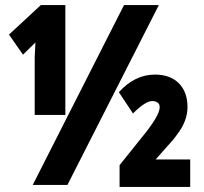

<svg xmlns="http://www.w3.org/2000/svg" viewBox="-20 -734 810 762"><path d="M239.3 -277.8H117.7V-506.8L120.6 -565.4L71.3 -517.1L15.6 -596.7L142.1 -713.9H239.3ZM247.6 0H109.9L472.2 -713.9H610.4ZM594.7 -438Q655.3 -438 689.7 -403.6Q724.1 -369.1 724.1 -309.1Q724.1 -255.9 686.5 -205.1Q672.4 -185.5 665.3 -177.2Q658.2 -168.9 647.9 -157.7Q637.7 -146.5 637 -145.5Q636.2 -144.5 634.8 -143.1Q633.3 -141.6 632.3 -140.1L597.7 -101.1H734.9V7.8H454.6V-78.6L543.5 -189.5Q613.8 -274.9 613.8 -308.6Q613.8 -321.8 604.7 -327.4Q595.7 -333 585 -333Q556.6 -333 507.8 -283.7L451.7 -368.2Q515.1 -438 594.7 -438Z"/></svg>

Font: Open Sans Hebrew Condensed Extra Bold
Style: Regular
Weight: 800
Width: 3
Foundry: Ascender Corporation, Yanek Iontef
Version: Version 2.001;PS 002.001;hotconv 1.0.70;makeotf.lib2.5.58329